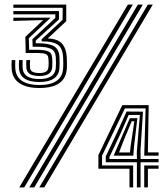

<svg xmlns="http://www.w3.org/2000/svg" viewBox="-20 -820 733 840"><path d="M152.2 -435Q96.5 -435 65.2 -456Q34 -477 31 -518.2Q29.8 -536.5 31 -557.2H47Q46 -536.5 47 -519.5Q49.8 -483.2 77.1 -465.6Q104.5 -448 152.2 -448Q251.2 -448 256.2 -521.2Q256.8 -527.2 256.9 -540.4Q257 -553.5 256.2 -568.2Q254.2 -610.5 232.2 -624.8Q210.2 -639 168.8 -639H162.2V-648.2L254 -733.5L254.2 -785.8H38.5V-800H269.8V-727.2L188.8 -651.8Q233.5 -650 251.9 -628.6Q270.2 -607.2 272.2 -568.8Q273 -551.5 272.9 -539.6Q272.8 -527.8 272.5 -521.2Q267.5 -435 152.2 -435ZM152.2 -461.2Q67.8 -461.2 63.2 -520.5Q62.8 -527.5 62.6 -537.1Q62.5 -546.8 63.2 -557.2H79.2Q78.5 -545.2 78.6 -536.5Q78.8 -527.8 79.2 -520.5Q83.5 -474.2 152.2 -474.2Q218.8 -474.2 224 -521Q224.8 -528.2 224.9 -543.2Q225 -558.2 224 -570.8Q222.2 -596.8 203.2 -606.2Q184.2 -615.8 144 -615.5H122.8L121.8 -648.5L222 -741.5V-757.2H38.5V-771.5H238V-735.2L136.2 -642.2L136.5 -630.5L144.2 -630.8Q192.2 -631 215.2 -618.2Q238.2 -605.5 240.2 -570.8Q240.8 -560 240.8 -544.5Q240.8 -529 240.2 -522Q235.2 -461.2 152.2 -461.2ZM152.2 -487.5Q98.8 -487.5 95.5 -521.5Q94.2 -536.5 95.2 -557.2H111.5Q110.2 -537.5 111.5 -522Q113.5 -500.5 152.2 -500.5Q187.5 -500.5 191.2 -521.8Q192.8 -529.8 192.8 -543.5Q192.8 -557.2 191.2 -568Q189.8 -579.8 178.8 -584Q167.8 -588.2 144 -588.2L92.5 -588L90.8 -658.5L168.8 -732.2L38.5 -728.5V-742.8H201.8L106.2 -653L107.5 -602H144Q172.8 -602 189.4 -595.9Q206 -589.8 207.8 -570.5Q209 -559.8 209 -544.6Q209 -529.5 207.8 -521.8Q203.2 -487.5 152.2 -487.5ZM108 0 583.2 -800H605L129.8 0ZM64.2 0 539.5 -800H561.2L86 0ZM151.8 0 626.8 -800H648.5L173.5 0ZM546.5 0V-81.8H410.5V-141.5L515 -360H630.5L627 -153.2H673.8V-139H611L617 -345.8H526.5L426.5 -138.8V-96H562.5V0ZM578.8 0 579 -110.2H442.8V-135.8L493.2 -242.2L533.8 -332L605.5 -331.5L594.8 -163.2L595 -124.5H673.8V-110.2H595V0ZM458.8 -124.5H579L578.5 -155L592 -317.2H543L506 -232.8L458.8 -132.8ZM477.2 -139 515.2 -227 548.2 -303H581L566 -175L563.5 -139ZM500.8 -153H548.5L551.5 -180.8L567.8 -289.5H556.2L522.2 -208ZM611 0V-96H673.8V-81.8H627V0Z"/></svg>

Font: Big Shoulders Inline Text
Style: Bold
Weight: 700
Designer: Patric King
Foundry: XO Type Co
Version: Version 1.000